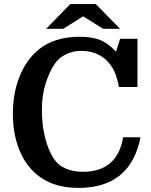

<svg xmlns="http://www.w3.org/2000/svg" viewBox="-20 -910 738 940"><path d="M377 -661Q339 -661 304.5 -645Q270 -629 249 -599Q222 -560 203.5 -501.5Q185 -443 185 -372Q185 -301 200 -239Q215 -177 242 -135Q264 -101 301.5 -85Q339 -69 386 -69Q554 -69 583 -238H668Q619 10 364 10Q226 10 144 -70Q95 -118 69 -191Q43 -264 43 -353Q43 -454 76 -536Q109 -618 169 -667Q245 -730 370 -730Q432 -730 471 -714Q510 -698 548 -657L568 -720H653V-484H562Q548 -572 499.5 -616.5Q451 -661 377 -661ZM568 -769 449 -890H324L206 -769H289L387 -830L485 -769Z"/></svg>

Font: Domine
Style: Bold
Weight: 700
Designer: Pablo Impallari, Rodrigo Fuenzalida, Brenda Gallo
Foundry: Pablo Impallari, Rodrigo Fuenzalida, Brenda Gallo
Version: Version 2.000